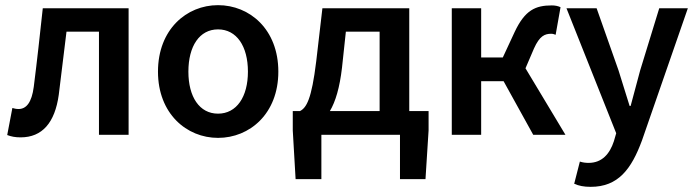

<svg xmlns="http://www.w3.org/2000/svg" viewBox="-20 -523 2701 745"><path d="M8 1C24 7 39 10 60 10C144 10 193 -47 208 -155C218 -236 228 -319 238 -400H364V0H479V-491H146C135 -389 124 -288 111 -186C103 -125 82 -100 52 -100C42 -100 35 -102 28 -104Z M593 -245C593 -82 704 12 826 12C949 12 1060 -82 1060 -245C1060 -409 949 -503 826 -503C704 -503 593 -409 593 -245ZM711 -245C711 -344 754 -409 826 -409C898 -409 942 -344 942 -245C942 -147 898 -82 826 -82C754 -82 711 -147 711 -245Z M1127 172H1227V0H1532V172H1631L1643 -17V-92H1568V-491H1231L1207 -285C1189 -137 1169 -105 1144 -92H1116V-17ZM1307 -260 1322 -400H1453V-92H1260C1282 -129 1298 -183 1307 -260Z M1733 0H1847V-208H1934L2049 0H2174L2019 -258L2052 -335C2074 -384 2094 -392 2119 -392C2126 -392 2130 -390 2136 -388L2155 -495C2145 -500 2133 -502 2121 -502C2058 -502 2017 -484 1977 -399L1931 -300H1847V-491H1733Z M2371 -6 2362 25C2346 74 2316 109 2264 109C2253 109 2243 108 2230 104L2208 190C2226 198 2245 202 2272 202C2379 202 2430 133 2471 22L2649 -491H2538L2464 -250C2452 -206 2439 -157 2427 -112H2423C2408 -158 2394 -207 2380 -250L2295 -491H2178Z"/></svg>

Font: DAIFUKU Sans Semibold
Style: Regular
Weight: 600
Designer: Original font ‘Source Sans 3’ : Paul D. Hunt
Foundry: Daifuku
Version: Version 1.000